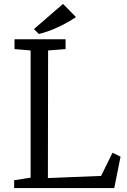

<svg xmlns="http://www.w3.org/2000/svg" viewBox="-20 -958 647 978"><path d="M52 0ZM136 -53V-701L54 -708V-758H314V-708L225 -701L224 -51L495 -62L553 -180L594 -160L562 0H52V-40ZM301 -938 367 -871Q324 -842 273 -818.5Q222 -795 178 -785L153 -810Z"/></svg>

Font: Grenzecho Serif
Style: Serif-Regular
Weight: 400
Designer: Dan Reynolds
Foundry: Dan Reynolds
Version: Version 1.001; ttfautohint (v1.1) -l 5 -r 5 -G 72 -x 0 -D la